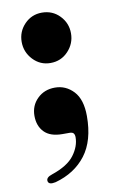

<svg xmlns="http://www.w3.org/2000/svg" viewBox="-78 -513 435 738"><g transform="rotate(-10 140.0 -143.5)"><path d="M139 -273Q99 -273 71.2 -302.5Q43.5 -332 43.5 -372Q43.5 -412 71.2 -440.8Q99 -469.5 139 -469.5Q180.5 -469.5 208.2 -440.8Q236 -412 236 -372Q236 -332 208.2 -302.5Q180.5 -273 139 -273ZM136.5 4Q89 4 65.8 -20Q42.5 -44 42.5 -83.5Q42.5 -123.5 69.8 -150.2Q97 -177 138.5 -177Q181 -177 211 -145Q241 -113 241 -48Q241 48 198 104.2Q155 160.5 78.5 181.5Q51.5 187.5 48.5 172.5Q45.5 157.5 70.5 149.5Q133 128.5 158.5 94.2Q184 60 184 24.5Q184 15 179.8 9.5Q175.5 4 164 4Z"/></g></svg>

Font: Fraunces 72pt
Style: Bold
Weight: 700
Version: Version 1.000;[b76b70a41]